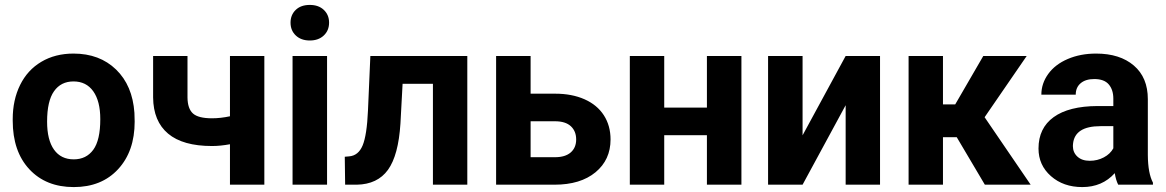

<svg xmlns="http://www.w3.org/2000/svg" viewBox="-20 -758 4785 788"><path d="M32.2 -269Q32.2 -347.7 62.5 -409.2Q92.8 -470.7 149.7 -504.4Q206.5 -538.1 281.7 -538.1Q388.7 -538.1 456.3 -472.7Q523.9 -407.2 531.7 -294.9L532.7 -258.8Q532.7 -137.2 464.8 -63.7Q397 9.8 282.7 9.8Q168.5 9.8 100.3 -63.5Q32.2 -136.7 32.2 -262.7ZM173.3 -258.8Q173.3 -183.6 201.7 -143.8Q230 -104 282.7 -104Q334 -104 362.8 -143.3Q391.6 -182.6 391.6 -269Q391.6 -342.8 362.8 -383.3Q334 -423.8 281.7 -423.8Q230 -423.8 201.7 -383.5Q173.3 -343.3 173.3 -258.8Z M1064.9 0H923.8V-166Q884.3 -158.7 850.1 -158.7Q730.5 -158.7 669.9 -209.5Q609.4 -260.3 608.4 -357.9V-528.3H749.5V-357.9Q750 -312 772 -292.2Q793.9 -272.5 850.1 -272.5Q885.3 -272.5 923.8 -280.8V-528.3H1064.9Z M1322.3 0H1180.7V-528.3H1322.3ZM1172.4 -665Q1172.4 -696.8 1193.6 -717.3Q1214.8 -737.8 1251.5 -737.8Q1287.6 -737.8 1309.1 -717.3Q1330.6 -696.8 1330.6 -665Q1330.6 -632.8 1308.8 -612.3Q1287.1 -591.8 1251.5 -591.8Q1215.8 -591.8 1194.1 -612.3Q1172.4 -632.8 1172.4 -665Z M1897.9 -528.3V0H1756.8V-414.1H1632.3L1623.5 -251Q1615.2 -120.6 1572.3 -61Q1529.3 -1.5 1444.3 0H1396.5L1395 -114.7L1412.6 -116.2Q1450.7 -119.1 1468.3 -161.1Q1485.8 -203.1 1490.2 -304.2L1500 -528.3Z M2157.7 -373.5H2258.8Q2327.1 -373.5 2378.9 -350.6Q2430.7 -327.6 2458.3 -284.9Q2485.8 -242.2 2485.8 -185.5Q2485.8 -102.1 2424.1 -51Q2362.3 0 2255.9 0H2016.1V-528.3H2157.7ZM2157.7 -260.3V-112.8H2257.8Q2299.8 -112.8 2322.3 -132.3Q2344.7 -151.9 2344.7 -185.5Q2344.7 -219.7 2322.8 -240Q2300.8 -260.3 2257.8 -260.3Z M3022.9 0H2881.3V-203.1H2706.1V0H2564.9V-528.3H2706.1V-316.4H2881.3V-528.3H3022.9Z M3450.7 -528.3H3591.8V0H3450.7V-326.2L3273.9 0H3132.3V-528.3H3273.9V-202.6Z M3906.7 -194.8H3850.1V0H3709V-528.3H3850.1V-329.6H3900.4L4015.6 -528.3H4193.8L4021 -276.9L4210 0H4022Z M4569.3 0Q4559.6 -19 4555.2 -47.4Q4503.9 9.8 4421.9 9.8Q4344.2 9.8 4293.2 -35.2Q4242.2 -80.1 4242.2 -148.4Q4242.2 -232.4 4304.4 -277.3Q4366.7 -322.3 4484.4 -322.8H4549.3V-353Q4549.3 -389.6 4530.5 -411.6Q4511.7 -433.6 4471.2 -433.6Q4435.5 -433.6 4415.3 -416.5Q4395 -399.4 4395 -369.6H4253.9Q4253.9 -415.5 4282.2 -454.6Q4310.5 -493.7 4362.3 -515.9Q4414.1 -538.1 4478.5 -538.1Q4576.2 -538.1 4633.5 -489Q4690.9 -439.9 4690.9 -351.1V-122.1Q4691.4 -46.9 4711.9 -8.3V0ZM4452.6 -98.1Q4483.9 -98.1 4510.3 -112.1Q4536.6 -126 4549.3 -149.4V-240.2H4496.6Q4390.6 -240.2 4383.8 -167L4383.3 -158.7Q4383.3 -132.3 4401.9 -115.2Q4420.4 -98.1 4452.6 -98.1Z"/></svg>

Font: SteelSelectRoboto
Style: Roboto-Bold
Weight: 700
Designer: Google
Version: Version 2.137; 2017